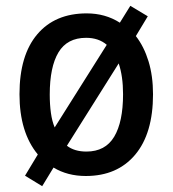

<svg xmlns="http://www.w3.org/2000/svg" viewBox="-20 -595 594 660"><path d="M506 -271Q506 -136 444.5 -63Q383 10 275 10Q212 10 164 -19L125 45L66 9L110 -64Q47 -140 47 -271Q47 -405 108 -477Q169 -549 278 -549Q342 -549 392 -517L428 -575L488 -539L447 -471Q475 -435 490.5 -384.5Q506 -334 506 -271ZM151 -270Q151 -236 155 -207Q159 -178 168 -157L347 -441Q319 -465 276 -465Q211 -465 181 -415Q151 -365 151 -270ZM403 -271Q403 -333 388 -377L210 -94Q236 -74 277 -74Q342 -74 372.5 -125Q403 -176 403 -271Z"/></svg>

Font: Noto Sans Thai SemCond Med
Style: Regular
Weight: 500
Width: 4
Designer: Monotype Design Team
Foundry: Monotype Imaging Inc.
Version: Version 2.002; ttfautohint (v1.8.4.7-5d5b)